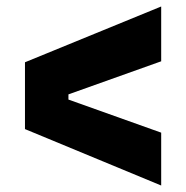

<svg xmlns="http://www.w3.org/2000/svg" viewBox="-20 -635 574 592"><path d="M477 -63 57 -237V-443L477 -615V-446L191 -344V-328L477 -226Z"/></svg>

Font: Bricolage Grotesque 96pt ExtraBold ExtraBold
Style: Regular
Weight: 800
Version: Version 1.001;gftools[0.9.33.dev8+g029e19f]